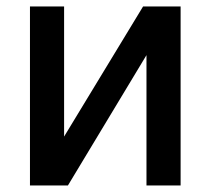

<svg xmlns="http://www.w3.org/2000/svg" viewBox="-20 -565 642 585"><path d="M175.3 -148.9 416 -545.4H530.3V0H426.3V-397L187 0H71.3V-545.4H175.3Z"/></svg>

Font: Interop Med
Style: Regular
Weight: 500
Designer: Rasmus Andersson, Google, Jang Haemin
Foundry: jhaemin
Version: Version 1.007